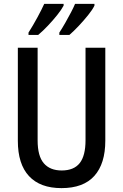

<svg xmlns="http://www.w3.org/2000/svg" viewBox="-20 -960 635 990"><path d="M523 -235Q523 -116 466.5 -53Q410 10 297 10Q187 10 129.5 -52Q72 -114 72 -234V-714H174V-236Q174 -155 206 -118Q238 -81 298 -81Q361 -81 391 -119Q421 -157 421 -237V-714H523ZM467 -931Q457 -910 434 -881.5Q411 -853 385 -825.5Q359 -798 338 -780H286V-792Q301 -815 317 -843Q333 -871 346.5 -897Q360 -923 367 -940H467ZM308 -931Q297 -910 275 -882.5Q253 -855 227 -827.5Q201 -800 177 -780H127V-792Q150 -828 173 -870.5Q196 -913 208 -940H308Z"/></svg>

Font: Noto Sans Myanmar Condensed Medium
Style: Regular
Weight: 500
Width: 3
Designer: Monotype Design Team
Foundry: Monotype Imaging Inc.
Version: Version 2.107; ttfautohint (v1.8.4.7-5d5b)